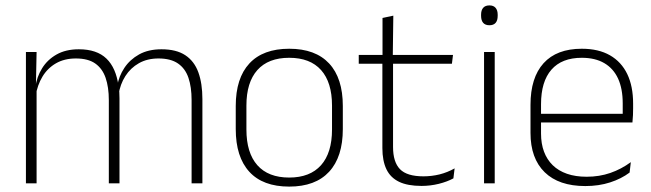

<svg xmlns="http://www.w3.org/2000/svg" viewBox="-20 -679 2412 711"><path d="M729.5 0H689.5V-308.5Q689.5 -356.5 677.8 -391Q666 -425.5 639 -444Q612 -462.5 567 -462.5Q525.5 -462.5 494.5 -445Q463.5 -427.5 444.2 -397.2Q425 -367 419 -328.5L407.5 -361.5H414.5Q420 -396.5 440.5 -427.5Q461 -458.5 495.2 -477.5Q529.5 -496.5 578 -496.5Q633 -496.5 666.2 -474.5Q699.5 -452.5 714.5 -411.2Q729.5 -370 729.5 -312ZM115.5 0H76V-486.5H115.5L113 -362L115.5 -360.5ZM422.5 0H383V-308Q383 -356.5 371 -391Q359 -425.5 332.5 -444Q306 -462.5 261 -462.5Q218.5 -462.5 187.2 -444.5Q156 -426.5 137.2 -395.2Q118.5 -364 112 -324L100 -356H111Q116 -394 135.8 -426Q155.5 -458 189.5 -477.2Q223.5 -496.5 272 -496.5Q338.5 -496.5 374.2 -462Q410 -427.5 419 -359.5Q421 -348.5 421.8 -337.5Q422.5 -326.5 422.5 -315Z M1051 12Q953.5 12 903.2 -43Q853 -98 853 -201V-286.5Q853 -389.5 903.5 -444Q954 -498.5 1051 -498.5Q1148 -498.5 1198.8 -444Q1249.5 -389.5 1249.5 -286.5V-201Q1249.5 -98 1198.8 -43Q1148 12 1051 12ZM1051 -21.5Q1128 -21.5 1168.8 -67.2Q1209.5 -113 1209.5 -199.5V-288Q1209.5 -374 1169 -419.5Q1128.5 -465 1051 -465Q973.5 -465 933 -419.5Q892.5 -374 892.5 -288V-199.5Q892.5 -113 933 -67.2Q973.5 -21.5 1051 -21.5Z M1541 9.5Q1489.5 9.5 1457.8 -5.8Q1426 -21 1411 -52.2Q1396 -83.5 1396 -130.5V-459H1435.5V-134.5Q1435.5 -79 1461.2 -52.5Q1487 -26 1548 -26Q1578.5 -26 1607.8 -33.2Q1637 -40.5 1663.5 -55.5L1659 -18.5Q1636 -6 1604.8 1.8Q1573.5 9.5 1541 9.5ZM1653.5 -443H1308.5V-475.5H1657.5ZM1434.5 -469.5H1396.5V-612.5L1436.5 -621Z M1812 0H1772.5V-486.5H1812ZM1792.5 -585.5Q1777 -585.5 1769.2 -594.5Q1761.5 -603.5 1761.5 -620.5V-624.5Q1761.5 -641 1769.2 -650Q1777 -659 1792.5 -659Q1807.5 -659 1815.2 -650Q1823 -641 1823 -624.5V-620.5Q1823 -603 1815.2 -594.2Q1807.5 -585.5 1792.5 -585.5Z M2147.5 10Q2049.5 10 1997 -41.2Q1944.5 -92.5 1944.5 -187V-290.5Q1944.5 -391.5 1993 -445Q2041.5 -498.5 2134.5 -498.5Q2196.5 -498.5 2238.8 -474.2Q2281 -450 2302.8 -404.8Q2324.5 -359.5 2324.5 -295.5V-278Q2324.5 -265.5 2324 -252.8Q2323.5 -240 2322 -225.5H2285.5Q2286 -245.5 2286 -263.2Q2286 -281 2286 -296Q2286 -350.5 2268.8 -388Q2251.5 -425.5 2217.8 -445.2Q2184 -465 2134.5 -465Q2060.5 -465 2022 -421Q1983.5 -377 1983.5 -293V-245V-239V-184.5Q1983.5 -147 1994.5 -117.5Q2005.5 -88 2026.8 -67.2Q2048 -46.5 2079.5 -35.5Q2111 -24.5 2152.5 -24.5Q2199.5 -24.5 2240 -38.5Q2280.5 -52.5 2316 -78.5L2311.5 -40Q2281 -17 2239.2 -3.5Q2197.5 10 2147.5 10ZM2312 -225.5H1964.5V-257.5H2312Z"/></svg>

Font: Anek Devanagari ExtraLight
Style: Regular
Weight: 250
Designer: Kailash Malviya (Devanagari) & Yesha Goshar (Latin)
Foundry: Ek Type
Version: Version 1.003